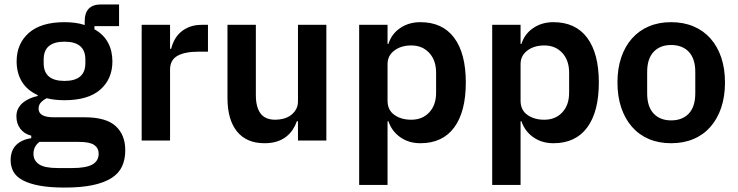

<svg xmlns="http://www.w3.org/2000/svg" viewBox="-20 -634 3329 866"><path d="M545 44Q545 85 530.5 116.5Q516 148 483 169Q450 190 398 201Q346 212 271 212Q205 212 159 203.5Q113 195 83.5 179.5Q54 164 41 141Q28 118 28 89Q28 45 52.5 20.5Q77 -4 121 -11V-22Q89 -30 71.5 -53.5Q54 -77 54 -109Q54 -129 62 -144.5Q70 -160 83.5 -171Q97 -182 114 -189.5Q131 -197 150 -201V-205Q102 -227 78.5 -266Q55 -305 55 -357Q55 -437 110 -485.5Q165 -534 271 -534Q295 -534 318.5 -531Q342 -528 362 -521V-538Q362 -614 436 -614H517V-516H406V-502Q447 -479 467 -442Q487 -405 487 -357Q487 -278 432.5 -230Q378 -182 271 -182Q225 -182 191 -191Q176 -184 165 -172.5Q154 -161 154 -144Q154 -105 222 -105H362Q458 -105 501.5 -65.5Q545 -26 545 44ZM425 59Q425 34 405 20Q385 6 336 6H158Q131 26 131 60Q131 90 156 107Q181 124 241 124H305Q368 124 396.5 108Q425 92 425 59ZM271 -269Q365 -269 365 -349V-366Q365 -446 271 -446Q177 -446 177 -366V-349Q177 -269 271 -269Z M619 0V-522H747V-414H752Q757 -435 767.5 -454.5Q778 -474 795 -489Q812 -504 835.5 -513Q859 -522 890 -522H918V-401H878Q813 -401 780 -382Q747 -363 747 -320V0Z M1324 -87H1319Q1312 -67 1300.5 -49.5Q1289 -32 1271.5 -18Q1254 -4 1229.5 4Q1205 12 1173 12Q1092 12 1049 -41Q1006 -94 1006 -192V-522H1134V-205Q1134 -151 1155 -122.5Q1176 -94 1222 -94Q1241 -94 1259.5 -99Q1278 -104 1292 -114.5Q1306 -125 1315 -140.5Q1324 -156 1324 -177V-522H1452V0H1324Z M1600 -522H1728V-436H1732Q1746 -481 1785 -507.5Q1824 -534 1876 -534Q1976 -534 2028.5 -463.5Q2081 -393 2081 -262Q2081 -130 2028.5 -59Q1976 12 1876 12Q1824 12 1785.5 -15Q1747 -42 1732 -87H1728V200H1600ZM1835 -94Q1885 -94 1916 -127Q1947 -160 1947 -216V-306Q1947 -362 1916 -395.5Q1885 -429 1835 -429Q1789 -429 1758.5 -406Q1728 -383 1728 -345V-179Q1728 -138 1758.5 -116Q1789 -94 1835 -94Z M2200 -522H2328V-436H2332Q2346 -481 2385 -507.5Q2424 -534 2476 -534Q2576 -534 2628.5 -463.5Q2681 -393 2681 -262Q2681 -130 2628.5 -59Q2576 12 2476 12Q2424 12 2385.5 -15Q2347 -42 2332 -87H2328V200H2200ZM2435 -94Q2485 -94 2516 -127Q2547 -160 2547 -216V-306Q2547 -362 2516 -395.5Q2485 -429 2435 -429Q2389 -429 2358.5 -406Q2328 -383 2328 -345V-179Q2328 -138 2358.5 -116Q2389 -94 2435 -94Z M3007 12Q2951 12 2906.5 -7Q2862 -26 2830.5 -62Q2799 -98 2782 -148.5Q2765 -199 2765 -262Q2765 -325 2782 -375Q2799 -425 2830.5 -460.5Q2862 -496 2906.5 -515Q2951 -534 3007 -534Q3063 -534 3108 -515Q3153 -496 3184.5 -460.5Q3216 -425 3233 -375Q3250 -325 3250 -262Q3250 -199 3233 -148.5Q3216 -98 3184.5 -62Q3153 -26 3108 -7Q3063 12 3007 12ZM3007 -91Q3058 -91 3087 -122Q3116 -153 3116 -213V-310Q3116 -369 3087 -400Q3058 -431 3007 -431Q2957 -431 2928 -400Q2899 -369 2899 -310V-213Q2899 -153 2928 -122Q2957 -91 3007 -91Z"/></svg>

Font: IBMPlexSans-SemiBold
Style: Regular
Weight: 600
Designer: Mike Abbink, Paul van der Laan, Pieter van Rosmalen
Foundry: Bold Monday
Version: Version 3.1